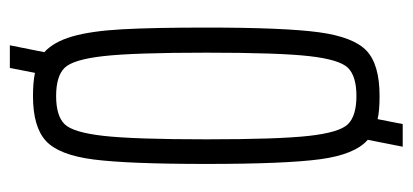

<svg xmlns="http://www.w3.org/2000/svg" viewBox="-244 -539 838 390"><g transform="rotate(-90 175.0 -344.0)"><path d="M314 -344Q314 -186 304.5 -115.5Q295 -45 267 -18.5Q239 8 175 8Q145 8 128 4L118 55H72L86 -16Q56 -42 46.5 -113Q37 -184 37 -344Q37 -502 46 -572.5Q55 -643 83.5 -669.5Q112 -696 175 -696Q203 -696 222 -692L232 -743H278L264 -673Q285 -654 296 -616Q307 -578 310.5 -515Q314 -452 314 -344ZM263 -344Q263 -491 256 -553Q249 -615 232 -632Q215 -649 175 -649Q135 -649 118 -632Q101 -615 94 -552.5Q87 -490 87 -344Q87 -198 94 -135.5Q101 -73 118 -56Q135 -39 175 -39Q215 -39 232 -56Q249 -73 256 -135Q263 -197 263 -344Z"/></g></svg>

Font: Saira Ultra Condensed Light
Style: Regular
Weight: 300
Width: 1
Designer: Hector Gatti with collaboration of the Omnibus-Type team
Foundry: Omnibus-Type
Version: Version 1.001; ttfautohint (v1.8)